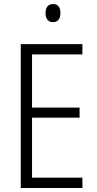

<svg xmlns="http://www.w3.org/2000/svg" viewBox="-20 -933 480 953"><path d="M243 -913C218 -913 206 -895 206 -868C206 -840 219 -823 243 -823C267 -823 280 -840 280 -868C280 -895 269 -913 243 -913ZM389 0V-51H139V-349H375V-399H139V-663H389V-714H83V0Z"/></svg>

Font: Noto Sans Thai Cond Light
Style: Regular
Weight: 300
Width: 3
Designer: Monotype Design Team
Foundry: Monotype Imaging Inc.
Version: Version 2.002